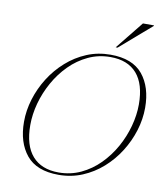

<svg xmlns="http://www.w3.org/2000/svg" viewBox="-100 -1016 951 1108"><g transform="rotate(10 376.0 -462.5)"><path d="M744 -457.5Q744 -391 723.5 -324.2Q703 -257.5 665.2 -197.5Q627.5 -137.5 574.8 -90.8Q522 -44 457.2 -17Q392.5 10 318.5 10Q189.5 10 129.5 -63.2Q69.5 -136.5 69.5 -257.5Q69.5 -324 90 -390.8Q110.5 -457.5 148.2 -517.5Q186 -577.5 238.8 -624.2Q291.5 -671 356.2 -698Q421 -725 495 -725Q624 -725 684 -651.8Q744 -578.5 744 -457.5ZM108.5 -245Q108.5 -126 162 -64.8Q215.5 -3.5 316.5 -3.5Q386.5 -3.5 446.5 -31.8Q506.5 -60 554.2 -108Q602 -156 635.8 -216.5Q669.5 -277 687.2 -342.5Q705 -408 705 -470Q705 -589 651.8 -650.2Q598.5 -711.5 497 -711.5Q427 -711.5 367 -683.2Q307 -655 259.2 -607Q211.5 -559 177.8 -498.5Q144 -438 126.2 -372.8Q108.5 -307.5 108.5 -245ZM516 -772 647 -935H711.5V-932L527 -772Z"/></g></svg>

Font: Newsreader 72pt ExtraLight
Style: Italic
Weight: 275
Italic angle: -17°
Designer: Hugues Gentile
Foundry: Production Type
Version: Version 1.003; ttfautohint (v1.8.3)